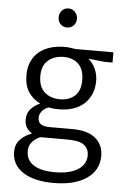

<svg xmlns="http://www.w3.org/2000/svg" viewBox="-60 -719 656 993"><g transform="rotate(5 268.0 -223.0)"><path d="M68 -314Q68 -353 81.5 -383.5Q95 -414 119.5 -434.5Q144 -455 178 -465.5Q212 -476 252 -476Q269 -476 282.5 -474Q296 -472 309 -470H506V-417H464L380 -426Q403 -407 416.5 -377.5Q430 -348 430 -315Q430 -276 416.5 -245.5Q403 -215 379.5 -194Q356 -173 323 -162.5Q290 -152 251 -152Q237 -152 223.5 -153Q210 -154 197 -157Q174 -148 162 -132.5Q150 -117 150 -100Q150 -76 166 -66Q182 -56 210 -56H331Q409 -56 449.5 -22Q490 12 490 69Q490 144 427.5 187Q365 230 255 230Q155 230 97 192.5Q39 155 39 86Q39 49 62 24Q85 -1 123 -15Q106 -26 95 -42.5Q84 -59 84 -85Q84 -117 103.5 -139Q123 -161 152 -173Q114 -191 91 -225.5Q68 -260 68 -314ZM168 0Q141 11 125 30.5Q109 50 109 76Q109 125 147.5 149.5Q186 174 258 174Q302 174 333 165.5Q364 157 383.5 142.5Q403 128 411.5 110Q420 92 420 74Q420 52 411.5 37.5Q403 23 388 14.5Q373 6 352 3Q331 0 306 0ZM358 -312Q358 -368 329 -396Q300 -424 252 -424Q204 -424 172 -397Q140 -370 140 -316Q140 -259 171.5 -231.5Q203 -204 251 -204Q299 -204 328.5 -231Q358 -258 358 -312ZM208 -627Q208 -647 221.5 -661.5Q235 -676 255 -676Q275 -676 289 -661.5Q303 -647 303 -627Q303 -604 289 -590.5Q275 -577 255 -577Q235 -577 221.5 -590.5Q208 -604 208 -627Z"/></g></svg>

Font: Ek Mukta Light
Style: Regular
Weight: 300
Designer: Girish Dalvi and Yashodeep Gholap
Foundry: Ek Type
Version: Version 2.538;PS 1.002;hotconv 16.6.51;makeotf.lib2.5.65220;